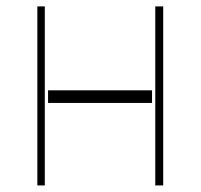

<svg xmlns="http://www.w3.org/2000/svg" viewBox="-20 -565 613 585"><path d="M477.3 -545.5V0H453.1V-545.5ZM116.5 -545.5V0H93.8V-545.5ZM443.2 -289.8V-251.4H126.4V-289.8Z"/></svg>

Font: Inter UI Thin
Style: Regular
Weight: 100
Designer: Rasmus Andersson
Foundry: rsms
Version: 3.2;8d6f07862